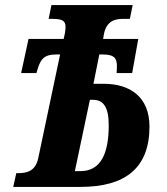

<svg xmlns="http://www.w3.org/2000/svg" viewBox="-20 -734 655 754"><path d="M32 0H296C473 0 567 -75 567 -237C567 -354 490 -405 387 -405H347L370 -520H385C432 -520 440 -502 439 -470L438 -447H499L523 -581H385L388 -600C399 -653 432 -660 466 -660H490L501 -714H182L171 -660H181C233 -660 243 -651 235 -604L230 -581H92L63 -447H123L130 -470C141 -501 153 -520 199 -520H216L130 -112C119 -62 86 -54 51 -54H44ZM274 -62 333 -342H345C387 -342 407 -312 407 -242C407 -135 378 -62 296 -62Z"/></svg>

Font: Noto Serif Condensed Extra
Style: Italic
Weight: 800
Width: 3
Italic angle: -12°
Designer: Monotype Design Team
Foundry: Monotype Imaging Inc.
Version: Version 1.901